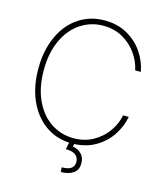

<svg xmlns="http://www.w3.org/2000/svg" viewBox="-129 -815 942 1095"><g transform="rotate(15 341.5 -267.0)"><path d="M353.5 -685.5Q281.2 -685.5 221.2 -646.5Q161.1 -607.4 125.5 -532.2Q89.8 -457 89.8 -353.5Q89.8 -249.5 125.5 -174.3Q161.1 -99.1 221.2 -60.3Q281.2 -21.5 353.5 -21.5Q418.5 -21.5 469.7 -50.5Q521 -79.6 552.5 -125.2Q584 -170.9 593.8 -220.7H627Q617.2 -165.5 584.2 -113.8Q551.3 -62 495.4 -27.8Q439.5 6.3 366.2 9.3L363.3 25.4Q397.5 31.2 416 52.2Q434.6 73.2 434.6 106.4Q434.6 143.6 408.9 162.8Q383.3 182.1 334 183.6L332 156.2Q369.6 155.8 387 143.6Q404.3 131.3 405.3 106.4Q403.8 49.8 328.1 49.8L336.4 9.3Q254.4 4.9 191.2 -41.7Q127.9 -88.4 92.8 -168.9Q57.6 -249.5 57.6 -353.5Q57.6 -460.9 95 -543.5Q132.3 -626 199.7 -671.4Q267.1 -716.8 353.5 -716.8Q430.7 -716.8 489.3 -682.9Q547.9 -648.9 582.5 -596.2Q617.2 -543.5 627 -486.3H593.8Q584 -535.6 552.2 -581.5Q520.5 -627.4 469.5 -656.5Q418.5 -685.5 353.5 -685.5Z"/></g></svg>

Font: Pretendard GOV Thin
Style: Regular
Weight: 100
Designer: Base glyphs from Inter by Rasmus Andersson; Hangeul glyphs from Noto Sans CJK(Source Han Sans) by Jang Soo-young and Kan
Foundry: Kil Hyung-jin
Version: Version 1.309